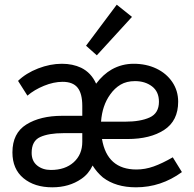

<svg xmlns="http://www.w3.org/2000/svg" viewBox="-20 -789 829 819"><path d="M33 -139Q33 -221 92.5 -258Q152 -295 245 -295H331V-337Q331 -390 311 -415Q291 -440 247 -440Q209 -440 167.5 -423Q126 -406 97 -381L57 -444Q91 -477 142.5 -497Q194 -517 244 -517Q290 -517 326 -500Q369 -479 390 -432Q420 -472 457 -493Q500 -517 550 -517Q604 -517 647 -496.5Q690 -476 715 -439Q740 -402 740 -355Q740 -274 680.5 -235Q621 -196 524 -196H415Q437 -66 562 -66Q599 -66 635.5 -79Q672 -92 717 -118L756 -55Q667 10 560 10Q474 10 419 -32Q393 -54 375 -83Q358 -47 327 -26Q275 10 203 10Q127 10 80 -29Q33 -68 33 -139ZM658 -355Q658 -398 628.5 -420.5Q599 -443 556 -443Q520 -443 494.5 -428Q469 -413 450 -386Q416 -339 411 -270H514Q579 -270 618.5 -288Q658 -306 658 -355ZM331 -184V-221H250Q188 -221 151.5 -204.5Q115 -188 115 -137Q115 -102 138.5 -83Q162 -64 197 -64Q258 -64 294.5 -97Q331 -130 331 -184ZM347 -594 478 -769 543 -717 393 -553Z"/></svg>

Font: Bellota
Style: Bold
Weight: 700
Designer: Kemie Guaida
Foundry: Kemie Guaida
Version: Version 4.001